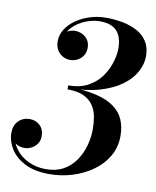

<svg xmlns="http://www.w3.org/2000/svg" viewBox="-86 -825 733 901"><g transform="rotate(10 281.0 -374.5)"><path d="M210.5 10Q139.5 10 93.2 -14Q47 -38 24.5 -74.8Q2 -111.5 2 -149.5Q2 -186 23.2 -207.2Q44.5 -228.5 76.5 -228.5Q105.5 -228.5 125.2 -209.8Q145 -191 145 -158Q145 -138.5 135 -123.2Q125 -108 108.5 -99.2Q92 -90.5 73.5 -90.5Q55.5 -90.5 39.2 -98.8Q23 -107 13 -120.2Q3 -133.5 3 -149.5H22Q22 -110.5 44.8 -78.8Q67.5 -47 105.8 -28.5Q144 -10 190.5 -10Q238.5 -10 273.2 -29.2Q308 -48.5 330.5 -80.8Q353 -113 364.2 -152.8Q375.5 -192.5 375.5 -233.5Q375.5 -261.5 370.8 -290Q366 -318.5 350.8 -342.8Q335.5 -367 305.8 -381.8Q276 -396.5 226 -396.5V-408.5Q307 -408.5 361.5 -395.2Q416 -382 448.5 -357.8Q481 -333.5 495 -299.5Q509 -265.5 509 -224Q509 -170 483.8 -126.8Q458.5 -83.5 415.5 -53Q372.5 -22.5 319.5 -6.2Q266.5 10 210.5 10ZM226 -403.5V-415.5Q284 -415.5 323 -438Q362 -460.5 385 -494.5Q408 -528.5 418 -564Q428 -599.5 428 -625.5Q428 -659.5 418 -684.5Q408 -709.5 384.5 -723.5Q361 -737.5 321.5 -737.5Q296 -737.5 268 -728.8Q240 -720 216 -703.5Q192 -687 176.8 -663.8Q161.5 -640.5 161.5 -611.5H142.5Q142.5 -630.5 153.5 -644Q164.5 -657.5 181 -665.2Q197.5 -673 214 -673Q232.5 -673 249 -664.8Q265.5 -656.5 275.5 -641.5Q285.5 -626.5 285.5 -605Q285.5 -581.5 274.5 -565.8Q263.5 -550 247 -542.2Q230.5 -534.5 214 -534.5Q195 -534.5 178.2 -543.8Q161.5 -553 151.5 -570.2Q141.5 -587.5 141.5 -611.5Q141.5 -642 158.5 -668.8Q175.5 -695.5 204.8 -715.8Q234 -736 270.5 -747.5Q307 -759 346 -759Q388 -759 426.8 -751.5Q465.5 -744 496 -727.2Q526.5 -710.5 544.2 -682.5Q562 -654.5 562 -613Q562 -575.5 542 -538.5Q522 -501.5 480.8 -471Q439.5 -440.5 376 -422Q312.5 -403.5 226 -403.5Z"/></g></svg>

Font: Bodoni Moda 11pt SemiBold
Style: Italic
Weight: 600
Italic angle: -13°
Designer: Owen Earl
Foundry: indestructible type
Version: Version 2.004